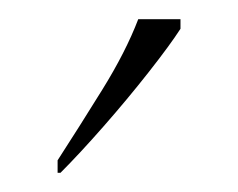

<svg xmlns="http://www.w3.org/2000/svg" viewBox="-20 -786 248 200"><path d="M40 -619Q62 -653 86.5 -692.5Q111 -732 124 -766H168V-756Q157 -739 135 -711Q113 -683 88 -654.5Q63 -626 43 -606H40Z"/></svg>

Font: Noto Serif Tamil SemiCondensed Thin
Style: Italic
Weight: 100
Width: 4
Italic angle: -12°
Designer: Indian Type Foundry, Tom Grace, and the Monotype Design Team
Foundry: Monotype Imaging Inc.
Version: Version 2.003; ttfautohint (v1.8.4.7-5d5b)